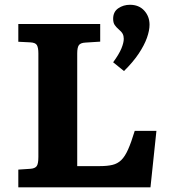

<svg xmlns="http://www.w3.org/2000/svg" viewBox="-20 -803 727 823"><path d="M58.5 0V-76L111 -79.5Q129.5 -81 137 -90.5Q144.5 -100 144.5 -130.5V-574Q144.5 -598.5 138.2 -609.5Q132 -620.5 109 -621.5L58.5 -624V-700H409.5V-624.5L347 -620.5Q325.5 -619.5 318.3 -609.7Q311 -600 311 -574V-91H408.5Q440.5 -91 462.3 -96.3Q484 -101.5 499.8 -116.8Q515.5 -132 529 -162.3Q542.5 -192.5 557.5 -242H650.5L625 0ZM511.5 -498.5 465 -536Q490.5 -571 500.5 -595.5Q510.5 -620 510.5 -636.5Q510.5 -649 505.8 -658Q501 -667 488.5 -677.5Q478.5 -686 471.8 -695.7Q465 -705.5 465 -722.5Q465 -752.5 487 -767.5Q509 -782.5 537 -782.5Q575.5 -782.5 598.3 -757.5Q621 -732.5 621 -697Q621 -672.5 609.8 -640.7Q598.5 -609 574.3 -572.7Q550 -536.5 511.5 -498.5Z"/></svg>

Font: Literata Variable Black
Style: Regular
Weight: 900
Designer: Latin by Veronika Burian and Jose Scaglione. Greek by Irene Vlachou. Cyrillic by Vera Evstafieva.
Foundry: TypeTogether
Version: Version 3.021